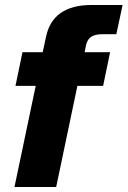

<svg xmlns="http://www.w3.org/2000/svg" viewBox="-20 -749 511 769"><path d="M123 -405H42L70 -540H151L164 -600Q190 -729 347 -729H471L446 -612H391Q362 -612 346.5 -602.5Q331 -593 325 -570L319 -540H421L393 -405H290L205 0H38Z"/></svg>

Font: Mona Sans ExtraBold
Style: Italic
Weight: 800
Italic angle: -11.7°
Designer: Deni Anggara
Foundry: GitHub
Version: Version 2.000